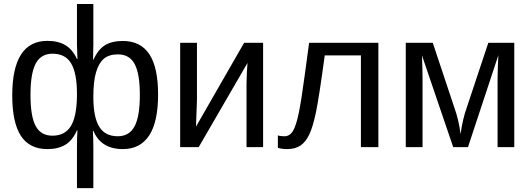

<svg xmlns="http://www.w3.org/2000/svg" viewBox="-20 -745 2692 972"><path d="M780.3 -266.6Q780.3 -127.9 735.1 -59.1Q689.9 9.8 602.1 9.8Q491.7 9.8 453.1 -82H450.2Q452.6 -39.6 452.6 1V207.5H369.6V1Q369.6 -52.2 372.1 -85H369.6Q347.2 -34.2 310.8 -12.2Q274.4 9.8 220.2 9.8Q129.4 9.8 85.7 -57.4Q42 -124.5 42 -261.7Q42 -538.1 220.2 -538.1Q274.9 -538.1 311.3 -516.1Q347.7 -494.1 369.6 -446.3H372.1L369.6 -520V-724.6H452.6V-519.5L451.2 -443.4H453.6Q476.1 -494.1 511.2 -515.9Q546.4 -537.6 602.1 -537.6Q691.4 -537.6 735.8 -470.9Q780.3 -404.3 780.3 -266.6ZM134.3 -264.6Q134.3 -154.8 160.9 -106.4Q187.5 -58.1 245.1 -58.1Q308.6 -58.1 338.4 -106.2Q368.2 -154.3 369.6 -258.8V-270.5Q369.6 -373.5 340.6 -423.3Q311.5 -473.1 246.1 -473.1Q187 -473.1 160.6 -422.9Q134.3 -372.6 134.3 -264.6ZM688 -264.6Q688 -371.1 661.9 -420.4Q635.7 -469.7 577.1 -469.7Q531.2 -469.7 505.4 -447.3Q479.5 -424.8 466.1 -378.7Q452.6 -332.5 452.6 -257.8V-246.6Q453.6 -148.4 483.4 -101.8Q513.2 -55.2 576.2 -55.2Q634.3 -55.2 661.1 -105.2Q688 -155.3 688 -264.6Z M977.1 -528.3V-239.3L972.2 -104L1215.8 -528.3H1312V0H1228V-322.3Q1228 -339.8 1229.7 -375.5Q1231.4 -411.1 1232.9 -426.3L985.8 0H892.1V-528.3Z M1807.1 0V-464.4H1624Q1595.2 -251.5 1579.6 -177Q1564 -102.5 1545.9 -64.5Q1527.8 -26.4 1501.2 -8.3Q1474.6 9.8 1432.6 9.8Q1408.2 9.8 1386.7 3.4V-59.6Q1398.9 -55.2 1419.9 -55.2Q1446.8 -55.2 1463.1 -82Q1479.5 -108.9 1492.9 -174.8Q1506.3 -240.7 1523.4 -369.6L1544.9 -528.3H1895.5V0Z M2349.1 0H2274.4L2116.2 -464.4Q2119.1 -388.2 2119.1 -353.5V0H2034.2V-528.3H2170.9L2278.3 -205.6Q2303.7 -135.7 2311.5 -65.9Q2322.3 -144.5 2344.7 -205.6L2452.1 -528.3H2583.5V0H2499V-353.5L2500.5 -409.2L2502.9 -465.3Z"/></svg>

Font: Arial
Style: Regular
Weight: 400
Designer: Steve Matteson
Foundry: Ascender Corporation
Version: Version 2.00.3